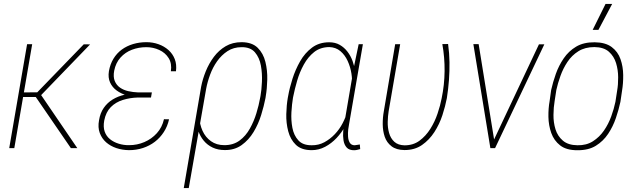

<svg xmlns="http://www.w3.org/2000/svg" viewBox="-20 -753 3238 976"><path d="M143.6 -528.3 52.7 0H26.9L117.7 -528.3ZM438 -527.3 179.7 -259.8H86.9L89.8 -283.2L169.4 -283.7L405.8 -527.8ZM340.3 0 160.6 -261.7 179.2 -284.2 373 0Z M678.7 -279.3H750.5L747.6 -257.3H681.2Q641.6 -256.3 605 -245.1Q568.4 -233.9 543.2 -208.5Q518.1 -183.1 509.8 -140.1Q503.9 -107.4 512.2 -84Q520.5 -60.5 539.3 -45.4Q558.1 -30.3 583.5 -22.5Q608.9 -14.6 636.7 -15.1Q677.2 -15.1 713.9 -30.8Q750.5 -46.4 777.3 -75.9Q804.2 -105.5 813.5 -147L839.4 -146.5Q831.5 -110.8 812.7 -81.8Q793.9 -52.7 767.1 -32.2Q740.2 -11.7 706.8 -0.7Q673.3 10.3 635.7 10.3Q601.6 9.8 571.5 -0.2Q541.5 -10.3 519.5 -29.5Q497.6 -48.8 487.1 -77.1Q476.6 -105.5 483.4 -141.6Q489.3 -178.7 507.6 -204.8Q525.9 -231 552.7 -247.3Q579.6 -263.7 612.1 -271.2Q644.5 -278.8 678.7 -279.3ZM748 -259.8H679.7Q651.9 -260.3 623.5 -268.6Q595.2 -276.9 573 -293Q550.8 -309.1 539.6 -333.7Q528.3 -358.4 533.7 -391.6Q540 -427.2 556.9 -454.8Q573.7 -482.4 599.1 -501Q624.5 -519.5 656.5 -529.1Q688.5 -538.6 724.1 -538.6Q756.8 -538.6 785.6 -528.3Q814.5 -518.1 836.2 -498.8Q857.9 -479.5 868.4 -452.4Q878.9 -425.3 874.5 -390.6H848.6Q854.5 -430.2 837.4 -457.5Q820.3 -484.9 789.6 -499Q758.8 -513.2 723.6 -513.2Q685.1 -513.2 650.9 -500.2Q616.7 -487.3 592.5 -460.4Q568.4 -433.6 560.5 -393.6Q554.7 -362.8 563.2 -341.6Q571.8 -320.3 590.1 -307.6Q608.4 -294.9 632.3 -289.6Q656.2 -284.2 682.6 -283.2H752Z M914.1 203.1 1002.4 -312Q1009.8 -350.6 1025.9 -390.4Q1042 -430.2 1067.1 -463.9Q1092.3 -497.6 1127.2 -518.1Q1162.1 -538.6 1208.5 -538.6Q1261.7 -538.1 1290 -510Q1318.4 -481.9 1329.1 -438.5Q1339.8 -395 1338.6 -348.4Q1337.4 -301.8 1331.1 -265.1L1329.6 -254.9Q1321.8 -214.4 1307.6 -168.5Q1293.5 -122.6 1269 -82Q1244.6 -41.5 1208.5 -15.6Q1172.4 10.3 1122.6 9.8Q1087.9 9.8 1061 -2.9Q1034.2 -15.6 1015.9 -37.6Q997.6 -59.6 988.3 -87.4Q979 -115.2 978 -146.5Q980.5 -148.4 982.9 -150.9Q985.4 -153.3 988 -155.8Q990.7 -158.2 993.2 -160.2Q994.6 -121.1 1009.5 -88.1Q1024.4 -55.2 1052.5 -35.2Q1080.6 -15.1 1120.6 -15.1Q1166 -15.1 1197.8 -38.6Q1229.5 -62 1250.2 -99.4Q1271 -136.7 1283.4 -177.7Q1295.9 -218.8 1302.2 -254.9L1304.2 -265.1Q1309.6 -294.9 1311.5 -337.2Q1313.5 -379.4 1306.2 -419.9Q1298.8 -460.4 1275.9 -487.1Q1252.9 -513.7 1208 -513.2Q1167.5 -513.2 1136.7 -493.2Q1106 -473.1 1083.7 -441.7Q1061.5 -410.2 1047.9 -373Q1034.2 -335.9 1027.8 -300.8L939.5 203.1Z M1442.9 -255.4 1444.8 -265.1Q1451.7 -305.2 1466.6 -352.1Q1481.4 -398.9 1505.6 -441.4Q1529.8 -483.9 1566.2 -511Q1602.5 -538.1 1653.3 -538.1Q1684.1 -538.1 1706.8 -525.1Q1729.5 -512.2 1746.1 -490.7Q1762.7 -469.2 1772.2 -442.9Q1781.7 -416.5 1785.6 -388.9Q1789.6 -361.3 1787.6 -336.4L1761.2 -176.8Q1752.9 -144.5 1734.9 -111.8Q1716.8 -79.1 1690.9 -51.5Q1665 -23.9 1632.8 -6.8Q1600.6 10.3 1564.5 10.3Q1512.2 10.3 1484.1 -16.8Q1456.1 -43.9 1445.1 -85.9Q1434.1 -127.9 1435.3 -173.1Q1436.5 -218.3 1442.9 -255.4ZM1471.2 -265.1 1469.2 -255.4Q1463.9 -224.1 1461.4 -182.9Q1459 -141.6 1466.3 -103.3Q1473.6 -64.9 1496.6 -39.6Q1519.5 -14.2 1564.9 -14.6Q1599.6 -14.2 1628.9 -30Q1658.2 -45.9 1681.9 -70.8Q1705.6 -95.7 1721.7 -126.7Q1737.8 -157.7 1746.6 -188.5L1768.6 -318.4Q1771.5 -346.2 1766.4 -379.4Q1761.2 -412.6 1747.3 -443.1Q1733.4 -473.6 1710.2 -493.2Q1687 -512.7 1653.8 -513.7Q1608.4 -513.2 1577.1 -488.5Q1545.9 -463.9 1524.4 -424.8Q1502.9 -385.7 1490.5 -342.8Q1478 -299.8 1471.2 -265.1ZM1803.2 -528.3H1824.7L1754.9 -124.5Q1752.4 -113.3 1750.2 -95.5Q1748 -77.6 1749.3 -58.6Q1750.5 -39.6 1758.3 -27.1Q1766.1 -14.6 1783.2 -14.6Q1790 -15.1 1796.4 -16.6Q1802.7 -18.1 1809.1 -18.6L1811 4.9Q1803.7 6.8 1796.9 8.5Q1790 10.3 1781.7 10.7Q1754.9 11.2 1742.2 -3.2Q1729.5 -17.6 1726.1 -39.8Q1722.7 -62 1724.6 -85Q1726.6 -107.9 1730 -124.5L1780.3 -418.9Z M1988.8 -528.3H2014.2L1955.6 -187.5Q1951.7 -163.1 1950.9 -133.5Q1950.2 -104 1958 -76.7Q1965.8 -49.3 1984.6 -32.2Q2003.4 -15.1 2036.1 -14.2Q2080.6 -14.2 2112.5 -37.8Q2144.5 -61.5 2167.5 -97.9Q2190.4 -134.3 2204.3 -175.8Q2218.3 -217.3 2225.1 -253.4Q2239.3 -321.3 2240 -391.4Q2240.7 -461.4 2228.5 -528.8L2257.8 -529.3Q2264.2 -482.9 2264.9 -437.3Q2265.6 -391.6 2262.2 -345.9Q2258.8 -300.3 2251.5 -253.9Q2243.7 -212.9 2228.8 -167.2Q2213.9 -121.6 2188 -81.5Q2162.1 -41.5 2125.2 -15.9Q2088.4 9.8 2036.1 9.8Q1994.6 9.3 1970.2 -9.5Q1945.8 -28.3 1935.8 -57.6Q1925.8 -86.9 1925.5 -121.6Q1925.3 -156.2 1931.2 -188Z M2484.4 -28.8 2719.7 -527.8H2747.1L2496.6 0H2473.1ZM2413.1 -528.8 2494.1 -28.8 2495.6 0H2472.7L2386.2 -528.8Z M2773.9 -239.3 2781.7 -295.4Q2790.5 -335 2805.4 -377.2Q2820.3 -419.4 2845.5 -456.3Q2870.6 -493.2 2908.7 -515.9Q2946.8 -538.6 3002.9 -538.1Q3057.6 -537.6 3089.4 -513.9Q3121.1 -490.2 3134.3 -452.1Q3147.5 -414.1 3147.9 -371.6Q3148.4 -329.1 3142.1 -292L3133.8 -235.4Q3125.5 -196.3 3110.8 -153.1Q3096.2 -109.9 3071.3 -72.5Q3046.4 -35.2 3008.8 -12Q2971.2 11.2 2914.6 10.7Q2858.9 10.7 2827.4 -13.9Q2795.9 -38.6 2782.2 -77.1Q2768.6 -115.7 2767.8 -158.9Q2767.1 -202.1 2773.9 -239.3ZM2808.1 -295.9 2799.3 -238.8Q2793.9 -207.5 2793.5 -169.2Q2793 -130.9 2803.7 -95.9Q2814.5 -61 2841.3 -38.1Q2868.2 -15.1 2915.5 -14.6Q2960.9 -13.7 2994.1 -34.9Q3027.3 -56.2 3050 -89.1Q3072.8 -122.1 3086.9 -160.9Q3101.1 -199.7 3108.4 -235.4L3117.2 -292.5Q3122.6 -322.8 3122.3 -360.4Q3122.1 -397.9 3111.6 -432.4Q3101.1 -466.8 3075.2 -490Q3049.3 -513.2 3001.5 -513.7Q2954.1 -513.7 2920.4 -492.7Q2886.7 -471.7 2864.5 -438.2Q2842.3 -404.8 2828.9 -366.9Q2815.4 -329.1 2808.1 -295.9ZM2992.7 -601.1 3058.1 -732.9H3091.8L3022 -601.1Z"/></svg>

Font: Roboto Condensed Thin
Style: Italic
Weight: 250
Italic angle: -12°
Designer: Christian Robertson
Foundry: Google
Version: Version 3.008; 2023